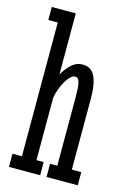

<svg xmlns="http://www.w3.org/2000/svg" viewBox="-106 -725 525 778"><g transform="rotate(15 156.5 -335.5)"><path d="M12.2 -670.9H112.8V-415Q130.4 -444.3 149.7 -461.2Q168.9 -478 193.8 -478Q230 -478 245.6 -446.3Q261.2 -414.6 261.2 -356V-55.2H300.8V0H169.9V-55.2H200.2V-336.9Q200.2 -363.8 199 -380.4Q197.8 -397 194.8 -406.5Q191.9 -416 187.5 -419.4Q183.1 -422.9 176.8 -422.9Q167.5 -422.9 157.5 -413.3Q147.5 -403.8 138.7 -388.7Q129.9 -373.5 122.8 -354.7Q115.7 -335.9 112.8 -316.9V-55.2H143.1V0H12.2V-55.2H51.8V-616.2H12.2Z"/></g></svg>

Font: Stint Ultra Condensed
Style: Regular
Weight: 400
Width: 1
Designer: Astigmatic (AOETI)
Foundry: Astigmatic (AOETI)
Version: Version 1.000